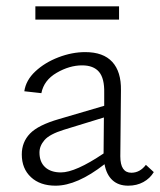

<svg xmlns="http://www.w3.org/2000/svg" viewBox="-20 -584 507 608"><path d="M357 -522H92V-564H357ZM467 -39Q455 -19 434 -7.5Q413 4 386 4Q355 4 336 -13.5Q317 -31 311 -64Q224 4 156 4Q107 4 78 -23Q49 -50 49 -95Q49 -134 75 -161Q101 -188 167 -207L310 -249V-290Q311 -336 293.5 -356.5Q276 -377 240 -377Q200 -377 159.5 -353.5Q119 -330 111 -289L57 -295Q62 -330 92 -358Q122 -386 165 -402.5Q208 -419 250 -419Q307 -419 335.5 -388Q364 -357 363 -298L361 -89Q361 -37 396 -37Q423 -37 442 -62ZM173 -38Q219 -38 308 -98L309 -212L182 -173Q137 -159 121 -140.5Q105 -122 105 -101Q105 -71 123 -54.5Q141 -38 173 -38Z"/></svg>

Font: Isabella Sans
Style: Regular
Weight: 400
Designer: Original fonts by Christian Thalmann (Catharsis Fonts), Modifications by Cristiano Sobral
Version: Version 0.002;July 12, 2020;FontCreator 13.0.0.2655 64-bit; 